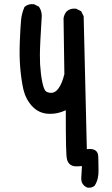

<svg xmlns="http://www.w3.org/2000/svg" viewBox="-20 -776 540 922"><path d="M397.5 124Q380.4 116.7 373 99.6L372.6 98.1L372.1 97.2L370.1 83.5V82.5V81.5L373.5 21.5Q360.8 22.9 351.1 22.9Q341.3 22.9 332.5 21.5Q324.7 19.5 318.4 15.1Q312 10.7 307.9 4.2Q303.7 -2.4 301.8 -10.7Q298.3 -22.9 297.1 -78.6Q295.9 -134.3 295.9 -246.6Q254.9 -227.5 214.4 -229.5Q165.5 -231.4 133.3 -267.1Q102.5 -301.3 91.8 -348.6Q82 -394 77.1 -450.9Q72.3 -507.8 75.2 -577.6Q78.1 -647 81.1 -678.7Q82.5 -694.8 86.4 -710.2Q90.3 -725.6 96.7 -740.2L97.2 -742.2L99.1 -743.7Q115.7 -758.3 141.6 -755.9H143.6L145 -754.9L164.6 -745.1L167 -743.7L168.5 -741.7Q184.1 -717.3 179.7 -684.6Q176.3 -629.4 174.1 -586.9Q171.9 -544.4 171.6 -515.1Q171.4 -485.8 172.4 -468.3Q175.8 -416.5 182.6 -383.8Q189 -352.5 197.3 -340.8Q204.6 -331.1 224.6 -330.1Q244.1 -329.1 260.3 -350.6Q277.8 -374 289.1 -419.9L285.2 -687.5V-688V-688.5Q286.6 -697.8 290.3 -706.1Q293.9 -714.4 300.3 -721.7H300.8L301.3 -722.2Q317.9 -736.8 343.8 -734.4H345.7L347.2 -733.4L366.7 -723.6L369.6 -722.2L371.1 -719.2L380.9 -699.7L381.8 -697.8V-695.3L397 -59.6Q407.7 -61 416.5 -60.5Q425.3 -60.1 432.6 -56.6Q452.1 -48.3 452.1 -20Q452.1 2 453.1 42Q454.1 85 435.1 114.7L434.1 116.2L432.6 117.2Q419.9 127.4 400.4 125L398.9 124.5Z"/></svg>

Font: NaikaiFont
Style: Bold
Weight: 700
Version: Version 1.89